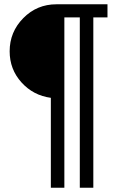

<svg xmlns="http://www.w3.org/2000/svg" viewBox="-20 -706 564 895"><path d="M243 -686H481V-625H415V169H352V-625H280V169H217V-250Q135 -261 80 -322Q25 -383 25 -467Q25 -557 88.5 -621.5Q152 -686 243 -686Z"/></svg>

Font: Chivo
Style: Regular
Weight: 400
Designer: Hector Gatti
Foundry: Omnibus-Type
Version: Version 1.007;PS 001.007;hotconv 1.0.88;makeotf.lib2.5.64775